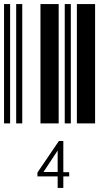

<svg xmlns="http://www.w3.org/2000/svg" viewBox="-20 -610 520 949"><path d="M0 0V-590H30V0ZM60 0V-590H90V0ZM180 0V-590H270V0ZM300 0V-590H330V0ZM360 0V-590H450V0ZM265 262H165V243L271 87H293V241H322V262H293V319H265ZM265 240V134L195 240Z"/></svg>

Font: Libre Barcode 39 Extended Text
Style: Regular
Weight: 400
Version: Version 1.005; ttfautohint (v1.8.3)